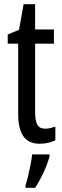

<svg xmlns="http://www.w3.org/2000/svg" viewBox="-20 -678 299 919"><path d="M197 -62Q209 -62 221 -65Q233 -68 245 -72V-6Q229 1 211 5.5Q193 10 170 10Q117 10 92 -25.5Q67 -61 67 -133V-469H17V-513L71 -535L93 -658H148V-537H238V-469H148V-143Q148 -103 158 -82.5Q168 -62 197 -62ZM217 71Q207 108 187.5 149.5Q168 191 148 221H102V210Q108 192 114.5 164.5Q121 137 126.5 109Q132 81 134 61H217Z"/></svg>

Font: Noto Sans Thai ExtCond
Style: Regular
Weight: 400
Width: 2
Designer: Monotype Design Team
Foundry: Monotype Imaging Inc.
Version: Version 2.002; ttfautohint (v1.8.4.7-5d5b)